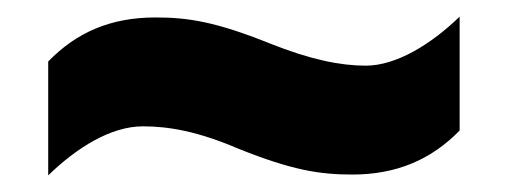

<svg xmlns="http://www.w3.org/2000/svg" viewBox="-20 -468 612 231"><path d="M267 -289C332 -263 365 -258 404 -258C457 -258 499 -276 533 -311V-448C499 -415 457 -389 420 -389C390 -389 354 -396 304 -416C239 -442 206 -447 167 -447C113 -447 72 -429 38 -394V-257C72 -290 113 -316 152 -316C183 -316 218 -310 267 -289Z"/></svg>

Font: Noto Sans Tamil Black
Style: Regular
Weight: 900
Designer: Jelle Bosma - Monotype Design Team
Foundry: Monotype Imaging Inc.
Version: Version 2.004